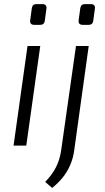

<svg xmlns="http://www.w3.org/2000/svg" viewBox="-20 -709 512 935"><path d="M176 -485 108 0H46L114 -485ZM187 -689Q198 -689 203 -682.5Q208 -676 206 -666L198 -607Q195 -588 176 -588H147Q124 -588 127 -611L135 -669Q138 -689 157 -689ZM412 -485 341 26Q336 62 321.5 95.5Q307 129 284.5 156.5Q262 184 234 206L200 177Q233 143 252 106.5Q271 70 278 22L350 -485ZM423 -689Q434 -689 439 -682.5Q444 -676 442 -666L434 -607Q431 -588 412 -588H383Q360 -588 363 -611L371 -669Q374 -689 393 -689Z"/></svg>

Font: Exo 2 Light
Style: Italic
Weight: 300
Italic angle: -8°
Designer: Natanael Gama
Foundry: Natanael Gama
Version: Version 2.010